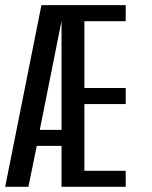

<svg xmlns="http://www.w3.org/2000/svg" viewBox="-20 -722 586 742"><path d="M217.8 -220.2V-641.1L133.8 -220.2ZM465.8 -62V0H217.8V-158.2H122.1L89.8 0H0L140.1 -702.1H465.8V-640.1H306.2V-381.8H465.8V-319.8H306.2V-62Z"/></svg>

Font: Favorite Color
Style: Regular
Weight: 400
Designer: Bryce Wilner
Version: Version 1.000;PS 1.0;hotconv 16.6.51;makeotf.lib2.5.65220 DE